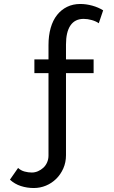

<svg xmlns="http://www.w3.org/2000/svg" viewBox="-20 -760 574 966"><path d="M150 186Q116 186 85 176Q54 166 30 144L71 85Q85 98 103.5 103Q122 108 140 108Q156 108 171 101.5Q186 95 198 84Q210 73 217 57Q224 41 224 23V-392H153V-461H224V-533Q224 -581 235 -619.5Q246 -658 267 -684.5Q288 -711 317.5 -725.5Q347 -740 384 -740Q414 -740 444.5 -731.5Q475 -723 499 -708L477 -643Q463 -653 442 -659Q421 -665 401 -665Q357 -665 334.5 -632Q312 -599 312 -536V-461H451V-392H312V21Q312 57 298.5 87.5Q285 118 262.5 140Q240 162 211 174Q182 186 150 186Z"/></svg>

Font: Rising Sun
Style: Regular
Weight: 400
Designer: Matt McInerney, Pablo Impallari, Rodrigo Fuenzalida (Raleway font), Stephen Hutchings (Greek), Cristiano Sobral (main ch
Foundry: The Rising Sun Project Authors
Version: Version 4.327; ttfautohint (v1.8.4.7-5d5b-dirty)